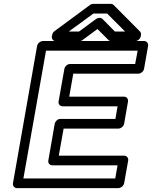

<svg xmlns="http://www.w3.org/2000/svg" viewBox="-20 -948 786 993"><path d="M577 -333H292C277 -333 265 -319 263 -308L230 -118C227 -103 239 -93 250 -93H588L576 -25H101L218 -686H692L679 -617H342C327 -617 315 -603 313 -592L283 -423C280 -408 293 -398 304 -398H588ZM593 -283C604 -283 619 -293 622 -308L642 -423C644 -434 637 -448 622 -448H338L359 -567H696C707 -567 722 -577 725 -592L746 -711C748 -722 740 -736 725 -736H202C191 -736 175 -726 172 -711L47 0C45 11 53 25 68 25H592C603 25 619 15 622 0L643 -118C645 -129 637 -143 622 -143H284L309 -283ZM627 -785H574L510 -850C502 -858 487 -857 477 -850L389 -785H336L463 -878H534ZM709 -766C710 -773 709 -780 704 -785L568 -922C564 -926 558 -928 552 -928H462C456 -928 450 -926 445 -922L262 -787C256 -783 251 -775 250 -768L248 -760C246 -749 254 -735 269 -735H390C396 -735 402 -737 407 -741L484 -798L541 -741C545 -737 550 -735 556 -735H679C690 -735 705 -745 708 -760Z"/></svg>

Font: Asimov
Style: WidOuIt
Weight: 500
Designer: Google
Version: Version 2.000980; 2014